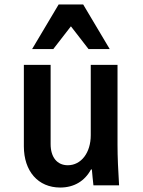

<svg xmlns="http://www.w3.org/2000/svg" viewBox="-20 -831 640 861"><path d="M507 -180V-540H387V-225C387 -146 344 -90 284 -90C236 -90 207 -126 207 -185V-540H87V-175C87 -63 151 10 250 10C312 10 360 -19 388 -71H392C394 -48 396 -25 399 0H514C510 -63 507 -129 507 -180ZM124 -611H219L298 -713L377 -611H472L353 -811H243Z"/></svg>

Font: CommitMono
Style: 700Regular
Weight: 700
Monospace: yes
Designer: Eigil Nikolajsen
Foundry: Eigil Nikolajsen
Version: Version 1.143